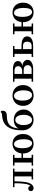

<svg xmlns="http://www.w3.org/2000/svg" viewBox="1802 -2602 800 4465"><g transform="rotate(-90 2202.5 -370.0)"><path d="M449 -434 442 -426V-42L449 -35H512V0H261V-35H324L332 -42V-426L324 -434H223L216 -427Q216 -399 215.5 -356.5Q215 -314 211.5 -265Q208 -216 199 -167Q190 -118 172.5 -78Q155 -38 127.5 -14Q100 10 58 10Q27 10 8.5 -8Q-10 -26 -10 -52Q-10 -78 8 -96Q26 -114 53 -114Q71 -114 88 -102.5Q105 -91 111 -61Q129 -79 140.5 -111Q152 -143 158.5 -183.5Q165 -224 168 -267.5Q171 -311 172 -352.5Q173 -394 173 -427L166 -434H82V-469H512V-434Z M764 -42 771 -35H835V0H583V-35H647L654 -42V-427L647 -434H583V-469H835V-434H771L764 -427ZM933 -235H706V-270H933ZM1092 -479Q1157 -479 1208 -450Q1259 -421 1288.5 -366Q1318 -311 1318 -235Q1318 -158 1288.5 -103Q1259 -48 1208 -19Q1157 10 1092 10Q1028 10 976.5 -19Q925 -48 895.5 -103Q866 -158 866 -235Q866 -311 895.5 -366Q925 -421 976.5 -450Q1028 -479 1092 -479ZM1097 -25Q1137 -25 1158.5 -53Q1180 -81 1188 -127Q1196 -173 1196 -227Q1196 -295 1181.5 -343.5Q1167 -392 1142.5 -418Q1118 -444 1087 -444Q1047 -444 1025.5 -416.5Q1004 -389 996 -343Q988 -297 988 -242Q988 -175 1002.5 -126Q1017 -77 1042 -51Q1067 -25 1097 -25Z M1646 10Q1579 10 1524 -21.5Q1469 -53 1436.5 -113Q1404 -173 1404 -259Q1404 -344 1416.5 -415Q1429 -486 1455.5 -542Q1482 -598 1524.5 -637.5Q1567 -677 1626 -698.5Q1685 -720 1763 -724Q1791 -725 1803.5 -731.5Q1816 -738 1819 -750H1850Q1861 -717 1858.5 -691.5Q1856 -666 1841 -648Q1826 -630 1801 -621Q1776 -612 1744 -612Q1660 -612 1605.5 -593Q1551 -574 1519 -538.5Q1487 -503 1470.5 -453Q1454 -403 1446 -341Q1468 -381 1500.5 -405Q1533 -429 1572 -439.5Q1611 -450 1650 -450Q1718 -450 1771.5 -421Q1825 -392 1856 -340.5Q1887 -289 1887 -220Q1887 -151 1854.5 -99.5Q1822 -48 1767.5 -19Q1713 10 1646 10ZM1645 -25Q1674 -25 1696.5 -41Q1719 -57 1734 -84Q1749 -111 1757 -144.5Q1765 -178 1765 -213Q1765 -274 1751 -319Q1737 -364 1710.5 -389.5Q1684 -415 1646 -415Q1617 -415 1595 -399Q1573 -383 1557.5 -356Q1542 -329 1534 -296Q1526 -263 1526 -227Q1526 -167 1540 -121.5Q1554 -76 1581 -50.5Q1608 -25 1645 -25Z M2215 -479Q2282 -479 2336.5 -450Q2391 -421 2423.5 -366Q2456 -311 2456 -235Q2456 -158 2423.5 -103Q2391 -48 2336.5 -19Q2282 10 2215 10Q2148 10 2093 -19Q2038 -48 2005.5 -103Q1973 -158 1973 -235Q1973 -311 2005.5 -366Q2038 -421 2093 -450Q2148 -479 2215 -479ZM2220 -25Q2263 -25 2287.5 -53Q2312 -81 2323 -127Q2334 -173 2334 -227Q2334 -295 2317 -343.5Q2300 -392 2271.5 -418Q2243 -444 2210 -444Q2168 -444 2142.5 -416.5Q2117 -389 2106 -343Q2095 -297 2095 -242Q2095 -175 2112.5 -126Q2130 -77 2158 -51Q2186 -25 2220 -25Z M2901 -249Q2974 -242 3008 -208Q3042 -174 3042 -130Q3042 -87 3013 -58Q2984 -29 2939.5 -14.5Q2895 0 2848 0H2534V-35H2598L2605 -42V-427L2598 -434H2534V-469H2830Q2885 -469 2926.5 -456.5Q2968 -444 2991.5 -418.5Q3015 -393 3015 -355Q3015 -313 2985.5 -285Q2956 -257 2901 -249ZM2715 -427V-255H2787Q2815 -255 2840 -266Q2865 -277 2880.5 -298.5Q2896 -320 2896 -349Q2896 -378 2881.5 -397Q2867 -416 2842.5 -425Q2818 -434 2787 -434H2722ZM2814 -35Q2841 -35 2865 -45Q2889 -55 2904 -75.5Q2919 -96 2919 -127Q2919 -152 2907 -173.5Q2895 -195 2870 -207.5Q2845 -220 2805 -220H2715V-42L2722 -35Z M3111 0V-35H3175L3182 -42V-427L3175 -434H3111V-469H3363V-434H3299L3292 -427V-270H3380Q3420 -270 3457.5 -263Q3495 -256 3525 -241Q3555 -226 3572 -201Q3589 -176 3589 -138Q3589 -102 3572 -76Q3555 -50 3525 -33Q3495 -16 3457.5 -8Q3420 0 3380 0ZM3299 -35H3367Q3417 -35 3441.5 -61.5Q3466 -88 3466 -137Q3466 -183 3442.5 -209Q3419 -235 3367 -235H3292V-42Z M3818 -42 3825 -35H3889V0H3637V-35H3701L3708 -42V-427L3701 -434H3637V-469H3889V-434H3825L3818 -427ZM3987 -235H3760V-270H3987ZM4146 -479Q4211 -479 4262 -450Q4313 -421 4342.5 -366Q4372 -311 4372 -235Q4372 -158 4342.5 -103Q4313 -48 4262 -19Q4211 10 4146 10Q4082 10 4030.5 -19Q3979 -48 3949.5 -103Q3920 -158 3920 -235Q3920 -311 3949.5 -366Q3979 -421 4030.5 -450Q4082 -479 4146 -479ZM4151 -25Q4191 -25 4212.5 -53Q4234 -81 4242 -127Q4250 -173 4250 -227Q4250 -295 4235.5 -343.5Q4221 -392 4196.5 -418Q4172 -444 4141 -444Q4101 -444 4079.5 -416.5Q4058 -389 4050 -343Q4042 -297 4042 -242Q4042 -175 4056.5 -126Q4071 -77 4096 -51Q4121 -25 4151 -25Z"/></g></svg>

Font: Brygada 1918 SemiBold
Style: Regular
Weight: 600
Designer: Mateusz Machalski | Borys Kosmynka | Przemek Hoffer
Foundry: NIEPODLEGLA 2018
Version: Version 3.006